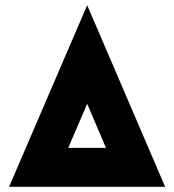

<svg xmlns="http://www.w3.org/2000/svg" viewBox="-20 -720 672 740"><path d="M616.5 0H15L316 -700ZM243 -150H388.5L316 -320Z"/></svg>

Font: Urbanist Black
Style: Regular
Weight: 900
Designer: Corey Hu
Foundry: Corey Hu
Version: Version 1.330; ttfautohint (v1.8.4.7-5d5b)